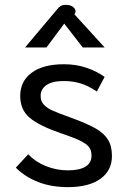

<svg xmlns="http://www.w3.org/2000/svg" viewBox="-20 -759 525 789"><path d="M45 0ZM45 -70 96 -125Q125 -94 168.5 -76.5Q212 -59 259 -59Q306 -59 331 -74Q356 -89 356 -119Q356 -140 347 -153Q338 -166 313 -179Q288 -192 234 -210Q141 -242 102 -275Q63 -308 63 -365Q63 -425 110 -460Q157 -495 243 -495Q293 -495 335.5 -480.5Q378 -466 410 -443L378 -383Q344 -406 312 -416Q280 -426 242 -426Q195 -426 171 -409.5Q147 -393 147 -365Q147 -343 160 -329Q173 -315 195 -305Q217 -295 270 -276Q336 -252 371.5 -232Q407 -212 423.5 -185.5Q440 -159 440 -118Q440 -58 392.5 -24Q345 10 259 10Q191 10 137 -11Q83 -32 45 -70ZM210 -715Q221 -729 229 -734Q237 -739 250 -739Q273 -739 283.5 -727.5Q294 -716 289 -705L286 -700L410 -564H320L244 -662L171 -564H83Z"/></svg>

Font: Niramit
Style: Regular
Weight: 400
Version: Version 1.000; ttfautohint (v1.6)